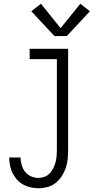

<svg xmlns="http://www.w3.org/2000/svg" viewBox="-20 -790 540 1023"><path d="M185 213Q153 213 122.5 202Q92 191 70.5 167Q49 143 39 112Q29 81 29 49H89Q90 69 95.5 89Q101 109 113.5 125Q126 141 145 149.5Q164 158 185 158Q201 158 217 152Q233 146 244.5 134Q256 122 263.5 107Q271 92 275.5 76Q280 60 281.5 43.5Q283 27 283 10V-475H138V-530H343V10Q343 34 340.5 58.5Q338 83 330 106Q322 129 308.5 149.5Q295 170 276 185Q257 200 233 206.5Q209 213 185 213ZM270 -598 147 -730 198 -770 303 -640 408 -770 459 -730 336 -598Z"/></svg>

Font: Iosevka Slab Light
Style: Regular
Weight: 300
Monospace: yes
Designer: Belleve Invis
Foundry: Belleve Invis
Version: Version 11.1.0; ttfautohint (v1.8.3)